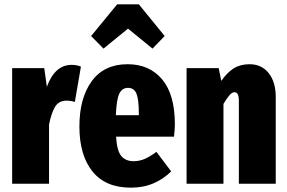

<svg xmlns="http://www.w3.org/2000/svg" viewBox="-20 -847 1324 885"><path d="M353 -540 325 -377Q307 -383 287 -383Q251 -383 234 -355Q217 -327 206 -273V0H36V-533H184L196 -447Q233 -548 310 -548Q334 -548 353 -540Z M782 -217H515Q519 -152 539 -128Q559 -104 596 -104Q623 -104 647 -114.5Q671 -125 701 -147L769 -57Q734 -22 687.5 -2Q641 18 583 18Q466 18 406 -57Q346 -132 346 -264Q346 -395 403 -473Q460 -551 568 -551Q669 -551 727.5 -481Q786 -411 786 -275Q786 -251 782 -217ZM620 -323Q620 -386 609.5 -414Q599 -442 570 -442Q543 -442 530 -415.5Q517 -389 514 -316H620ZM400 -681 520 -827H620L739 -681L683 -623L570 -715L457 -623Z M1251 -400V0H1081V-383Q1081 -422 1061 -422Q1050 -422 1038 -408.5Q1026 -395 1010 -368V0H840V-533H988L1000 -474Q1027 -513 1057.5 -532Q1088 -551 1130 -551Q1186 -551 1218.5 -510Q1251 -469 1251 -400Z"/></svg>

Font: Fira Sans Compressed ExtraBold
Style: Regular
Weight: 800
Width: 1
Designer: bBox Type GmbH & Carrois Corporate GbR & Edenspiekermann AG
Foundry: bBox Type GmbH & Carrois Corporate GbR & Edenspiekermann AG
Version: Version 4.301